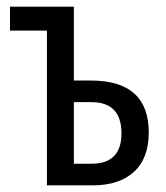

<svg xmlns="http://www.w3.org/2000/svg" viewBox="-20 -557 499 577"><path d="M202 -537H10V-465H121V0H259Q338 0 382.5 -40.5Q427 -81 427 -159Q427 -315 253 -315H202ZM255 -250Q345 -250 345 -156Q345 -65 255 -65H202V-250Z"/></svg>

Font: Noto Sans Display Condensed
Style: Regular
Weight: 400
Width: 3
Designer: Monotype Design Team
Foundry: Monotype Imaging Inc.
Version: Version 1.900